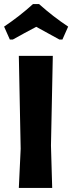

<svg xmlns="http://www.w3.org/2000/svg" viewBox="-22 -918 353 938"><path d="M26 -725 -2 -788Q74 -839 139 -898H169Q237 -837 311 -788L283 -725H268Q256 -732 216 -753.5Q176 -775 155 -787Q136 -777 98 -756.5Q60 -736 41 -725ZM236 -645 227 -207 233 0H70L79 -191L70 -645Z"/></svg>

Font: Alegreya Sans SC ExtraBold
Style: Regular
Weight: 800
Designer: Juan Pablo del Peral
Foundry: Huerta Tipografica
Version: Version 2.007